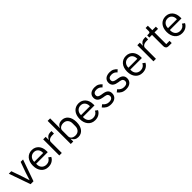

<svg xmlns="http://www.w3.org/2000/svg" viewBox="484 -2537 4345 4345"><g transform="rotate(-45 2656.5 -364.0)"><path d="M199 0 18 -516H98L188 -260L244 -84H249L305 -260L397 -516H474L292 0Z M763 12Q710 12 667.5 -7Q625 -26 594.5 -61.5Q564 -97 547.5 -146.5Q531 -196 531 -258Q531 -319 547.5 -369Q564 -419 594.5 -454.5Q625 -490 667.5 -509Q710 -528 763 -528Q815 -528 856 -509Q897 -490 926 -456.5Q955 -423 970.5 -377Q986 -331 986 -276V-238H615V-214Q615 -181 625.5 -152.5Q636 -124 655.5 -103Q675 -82 703.5 -70Q732 -58 768 -58Q817 -58 853.5 -81Q890 -104 910 -147L967 -106Q942 -53 889 -20.5Q836 12 763 12ZM763 -461Q730 -461 703 -449.5Q676 -438 656.5 -417Q637 -396 626 -367.5Q615 -339 615 -305V-298H900V-309Q900 -378 862.5 -419.5Q825 -461 763 -461Z M1118 0V-516H1198V-421H1203Q1217 -458 1253 -487Q1289 -516 1352 -516H1383V-436H1336Q1271 -436 1234.5 -411.5Q1198 -387 1198 -350V0Z M1485 -740H1565V-432H1569Q1589 -481 1627.5 -504.5Q1666 -528 1720 -528Q1768 -528 1807 -509Q1846 -490 1873.5 -455Q1901 -420 1915.5 -370Q1930 -320 1930 -258Q1930 -196 1915.5 -146Q1901 -96 1873.5 -61Q1846 -26 1807 -7Q1768 12 1720 12Q1615 12 1569 -84H1565V0H1485ZM1698 -60Q1766 -60 1805 -102.5Q1844 -145 1844 -214V-302Q1844 -371 1805 -413.5Q1766 -456 1698 -456Q1671 -456 1646.5 -448.5Q1622 -441 1604 -428Q1586 -415 1575.5 -396.5Q1565 -378 1565 -357V-165Q1565 -140 1575.5 -120.5Q1586 -101 1604 -87.5Q1622 -74 1646.5 -67Q1671 -60 1698 -60Z M2259 12Q2206 12 2163.5 -7Q2121 -26 2090.5 -61.5Q2060 -97 2043.5 -146.5Q2027 -196 2027 -258Q2027 -319 2043.5 -369Q2060 -419 2090.5 -454.5Q2121 -490 2163.5 -509Q2206 -528 2259 -528Q2311 -528 2352 -509Q2393 -490 2422 -456.5Q2451 -423 2466.5 -377Q2482 -331 2482 -276V-238H2111V-214Q2111 -181 2121.5 -152.5Q2132 -124 2151.5 -103Q2171 -82 2199.5 -70Q2228 -58 2264 -58Q2313 -58 2349.5 -81Q2386 -104 2406 -147L2463 -106Q2438 -53 2385 -20.5Q2332 12 2259 12ZM2259 -461Q2226 -461 2199 -449.5Q2172 -438 2152.5 -417Q2133 -396 2122 -367.5Q2111 -339 2111 -305V-298H2396V-309Q2396 -378 2358.5 -419.5Q2321 -461 2259 -461Z M2769 12Q2697 12 2648.5 -15.5Q2600 -43 2565 -89L2622 -135Q2652 -97 2689 -76.5Q2726 -56 2775 -56Q2826 -56 2854.5 -78Q2883 -100 2883 -140Q2883 -170 2863.5 -191.5Q2844 -213 2793 -221L2752 -227Q2716 -232 2686 -242.5Q2656 -253 2633.5 -270.5Q2611 -288 2598.5 -314Q2586 -340 2586 -376Q2586 -414 2600 -442.5Q2614 -471 2638.5 -490Q2663 -509 2697 -518.5Q2731 -528 2770 -528Q2833 -528 2875.5 -506Q2918 -484 2950 -445L2897 -397Q2880 -421 2847 -440.5Q2814 -460 2764 -460Q2714 -460 2688.5 -438.5Q2663 -417 2663 -380Q2663 -342 2688.5 -325Q2714 -308 2762 -300L2802 -294Q2888 -281 2924 -244.5Q2960 -208 2960 -149Q2960 -74 2909 -31Q2858 12 2769 12Z M3250 12Q3178 12 3129.5 -15.5Q3081 -43 3046 -89L3103 -135Q3133 -97 3170 -76.5Q3207 -56 3256 -56Q3307 -56 3335.5 -78Q3364 -100 3364 -140Q3364 -170 3344.5 -191.5Q3325 -213 3274 -221L3233 -227Q3197 -232 3167 -242.5Q3137 -253 3114.5 -270.5Q3092 -288 3079.5 -314Q3067 -340 3067 -376Q3067 -414 3081 -442.5Q3095 -471 3119.5 -490Q3144 -509 3178 -518.5Q3212 -528 3251 -528Q3314 -528 3356.5 -506Q3399 -484 3431 -445L3378 -397Q3361 -421 3328 -440.5Q3295 -460 3245 -460Q3195 -460 3169.5 -438.5Q3144 -417 3144 -380Q3144 -342 3169.5 -325Q3195 -308 3243 -300L3283 -294Q3369 -281 3405 -244.5Q3441 -208 3441 -149Q3441 -74 3390 -31Q3339 12 3250 12Z M3776 12Q3723 12 3680.5 -7Q3638 -26 3607.5 -61.5Q3577 -97 3560.5 -146.5Q3544 -196 3544 -258Q3544 -319 3560.5 -369Q3577 -419 3607.5 -454.5Q3638 -490 3680.5 -509Q3723 -528 3776 -528Q3828 -528 3869 -509Q3910 -490 3939 -456.5Q3968 -423 3983.5 -377Q3999 -331 3999 -276V-238H3628V-214Q3628 -181 3638.5 -152.5Q3649 -124 3668.5 -103Q3688 -82 3716.5 -70Q3745 -58 3781 -58Q3830 -58 3866.5 -81Q3903 -104 3923 -147L3980 -106Q3955 -53 3902 -20.5Q3849 12 3776 12ZM3776 -461Q3743 -461 3716 -449.5Q3689 -438 3669.5 -417Q3650 -396 3639 -367.5Q3628 -339 3628 -305V-298H3913V-309Q3913 -378 3875.5 -419.5Q3838 -461 3776 -461Z M4131 0V-516H4211V-421H4216Q4230 -458 4266 -487Q4302 -516 4365 -516H4396V-436H4349Q4284 -436 4247.5 -411.5Q4211 -387 4211 -350V0Z M4616 0Q4574 0 4552.5 -23.5Q4531 -47 4531 -85V-446H4446V-516H4494Q4520 -516 4529.5 -526.5Q4539 -537 4539 -563V-659H4611V-516H4724V-446H4611V-70H4716V0Z M5043 12Q4990 12 4947.5 -7Q4905 -26 4874.5 -61.5Q4844 -97 4827.5 -146.5Q4811 -196 4811 -258Q4811 -319 4827.5 -369Q4844 -419 4874.5 -454.5Q4905 -490 4947.5 -509Q4990 -528 5043 -528Q5095 -528 5136 -509Q5177 -490 5206 -456.5Q5235 -423 5250.5 -377Q5266 -331 5266 -276V-238H4895V-214Q4895 -181 4905.5 -152.5Q4916 -124 4935.5 -103Q4955 -82 4983.5 -70Q5012 -58 5048 -58Q5097 -58 5133.5 -81Q5170 -104 5190 -147L5247 -106Q5222 -53 5169 -20.5Q5116 12 5043 12ZM5043 -461Q5010 -461 4983 -449.5Q4956 -438 4936.5 -417Q4917 -396 4906 -367.5Q4895 -339 4895 -305V-298H5180V-309Q5180 -378 5142.5 -419.5Q5105 -461 5043 -461Z"/></g></svg>

Font: IBM Plex Sans KR
Style: Regular
Weight: 400
Designer: Mike Abbink; Paul van der Laan; Pieter van Rosmalen; Wujin Sim; Chorong Kim; Dohee Lee;
Foundry: Sandoll Inc.
Version: Version 1.001